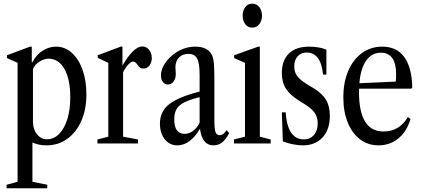

<svg xmlns="http://www.w3.org/2000/svg" viewBox="-20 -792 2328 1060"><path d="M16.5 247.5V228L77 211.5V-445L18.5 -471.5V-487L146 -534.5H155.5V-449H159Q183 -493.5 218 -514Q253 -534.5 289 -534.5Q339 -534.5 376.8 -500.2Q414.5 -466 435.8 -406.5Q457 -347 457 -270.5Q457 -188 429 -124.5Q401 -61 351.2 -25.2Q301.5 10.5 235 10.5Q195.5 10.5 159 -5V211.5L241 228V247.5ZM238.5 -23Q277.5 -23 306.5 -52.5Q335.5 -82 351.8 -134.2Q368 -186.5 368 -254.5Q368 -354 335.8 -411Q303.5 -468 248 -468Q223.5 -468 197.8 -451.8Q172 -435.5 162 -411V-121.5Q162 -78.5 184.2 -50.8Q206.5 -23 238.5 -23Z M518 0V-22L578 -37.5V-445L519.5 -472.5V-487L647.5 -535H656V-429Q684.5 -480 712.8 -507.8Q741 -535.5 766 -535.5Q788 -535.5 803 -516.8Q818 -498 818 -471.5Q818 -447 804.8 -430.2Q791.5 -413.5 772 -413.5Q752 -413.5 741 -432Q733 -443.5 727.2 -447.8Q721.5 -452 714.5 -452Q704 -452 688.8 -436.2Q673.5 -420.5 659.5 -393.5V-37.5L742 -22V0Z M959 10.5Q916.5 10.5 889.8 -23Q863 -56.5 863 -110Q863 -176 913 -216Q963 -256 1082 -286.5V-380Q1082 -443.5 1068.2 -469Q1054.5 -494.5 1020.5 -494.5Q987.5 -494.5 968 -474.5Q948.5 -454.5 948.5 -420.5Q948.5 -411 949.5 -401.8Q950.5 -392.5 950.5 -384Q950.5 -358.5 938.2 -342Q926 -325.5 907 -325.5Q890 -325.5 879.2 -339.5Q868.5 -353.5 868.5 -376Q868.5 -408.5 891.2 -442.8Q914 -477 951 -501.5Q1001 -534.5 1058.5 -534.5Q1131 -534.5 1152.5 -482.5Q1159 -465.5 1161.2 -439.5Q1163.5 -413.5 1163.5 -352.5V-129Q1163.5 -80.5 1169.8 -63Q1176 -45.5 1193 -45.5Q1213 -45.5 1231 -73.5L1245.5 -56.5Q1226 -21 1205.8 -5.2Q1185.5 10.5 1158.5 10.5Q1096.5 10.5 1084.5 -78.5H1082Q1059 -37.5 1026.8 -13.5Q994.5 10.5 959 10.5ZM999 -53Q1024 -53 1045.8 -69.2Q1067.5 -85.5 1082 -114.5V-255.5Q1028.5 -242.5 997.8 -227Q967 -211.5 954.5 -189.2Q942 -167 942 -133.5Q942 -53 999 -53Z M1372.5 -639.5Q1348 -639.5 1333.8 -659Q1319.5 -678.5 1319.5 -704.5Q1319.5 -733 1333.8 -752.5Q1348 -772 1372.5 -772Q1397.5 -772 1412 -752.5Q1426.5 -733 1426.5 -704.5Q1426.5 -678.5 1412 -659Q1397.5 -639.5 1372.5 -639.5ZM1271.5 0V-22L1332.5 -37.5V-445L1272.5 -471.5V-487L1405.5 -534.5H1414.5V-37.5L1474.5 -22V0Z M1652 10.5Q1626.5 10.5 1595.5 4.2Q1564.5 -2 1541.5 -11.5L1536 -172H1557Q1567.5 -22.5 1657.5 -22.5Q1692.5 -22.5 1713.2 -46.8Q1734 -71 1734 -110.5Q1734 -143.5 1718.5 -167.2Q1703 -191 1664.5 -215.5L1631.5 -236Q1580 -268 1558 -303.2Q1536 -338.5 1536 -388.5Q1536 -458.5 1575 -496.5Q1614 -534.5 1686.5 -534.5Q1714.5 -534.5 1740.8 -529.8Q1767 -525 1782 -517V-380H1763.5Q1752 -502 1672.5 -502Q1642 -502 1623.2 -481.2Q1604.5 -460.5 1604.5 -425Q1604.5 -394 1620.8 -372Q1637 -350 1676 -326.5L1712 -304.5Q1759.5 -275.5 1780.2 -240.5Q1801 -205.5 1801 -152Q1801 -77.5 1761 -33.5Q1721 10.5 1652 10.5Z M2069.5 10.5Q2011.5 10.5 1967.8 -22.8Q1924 -56 1899.8 -115.8Q1875.5 -175.5 1875.5 -254Q1875.5 -337.5 1902.5 -400.5Q1929.5 -463.5 1978 -499Q2026.5 -534.5 2090.5 -534.5Q2170 -534.5 2212 -477Q2254 -419.5 2256 -308.5L2250.5 -302.5H1962.5Q1962 -293 1962 -283.5Q1962 -66 2097 -66Q2185 -66 2232 -146L2246.5 -134.5Q2225.5 -65.5 2179 -27.5Q2132.5 10.5 2069.5 10.5ZM2082.5 -501Q2032 -501 2001.5 -457.2Q1971 -413.5 1964 -332.5L2164.5 -341.5Q2167 -354 2167 -381Q2167 -501 2082.5 -501Z"/></svg>

Font: Libre Caslon Condensed
Style: Regular
Weight: 400
Designer: Pablo Impallari, Rodrigo Fuenzalida, Katja Schimmel, Ertekin Erdin
Foundry: Pablo Impallari, Rodrigo Fuenzalida
Version: Version 2.000; ttfautohint (v1.8.4.7-5d5b);gftools[0.9.33]